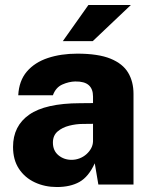

<svg xmlns="http://www.w3.org/2000/svg" viewBox="-20 -743 618 773"><path d="M209 10Q160.5 10 120.2 -8.8Q80 -27.5 56.2 -63.5Q32.5 -99.5 32.5 -151.5Q32.5 -236 97.8 -281.5Q163 -327 302 -327.5L354.5 -328V-354.5Q354.5 -385 337.2 -400.2Q320 -415.5 283 -415Q257.5 -414.5 231 -402.8Q204.5 -391 193 -359.5H53.5Q56.5 -418 88.2 -455Q120 -492 172.8 -509.5Q225.5 -527 291 -527Q375.5 -527 425 -506.8Q474.5 -486.5 496 -450.2Q517.5 -414 517.5 -365V0H376L361.5 -85.5Q336.5 -31 299.8 -10.5Q263 10 209 10ZM268 -99.5Q285 -99.5 300.5 -105.5Q316 -111.5 328 -122.2Q340 -133 347 -146Q354 -159 354.5 -174V-244.5L312.5 -244Q286.5 -244 258.8 -237Q231 -230 212 -213.8Q193 -197.5 193 -169Q193 -136.5 215.2 -118Q237.5 -99.5 268 -99.5ZM336 -723H507L353.5 -577.5H233Z"/></svg>

Font: Public Sans Thin ExtraBold
Style: Regular
Weight: 800
Version: Version 1.007